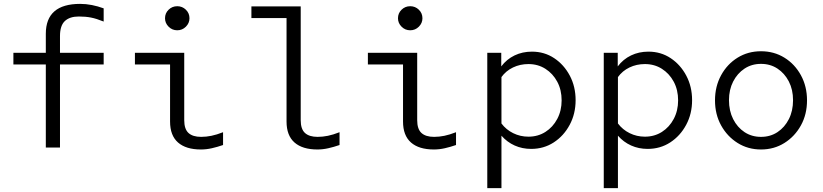

<svg xmlns="http://www.w3.org/2000/svg" viewBox="-20 -760 4240 989"><path d="M216 0V-428H49V-488H216V-586Q216 -740 393 -740Q423 -740 453.5 -734Q484 -728 514 -717V-649Q477 -664 449 -669.5Q421 -675 386 -675Q339 -675 314 -651.5Q289 -628 289 -574V-488H514V-428H289V0Z M893 -604Q867 -604 848.5 -622.5Q830 -641 830 -666Q830 -692 848.5 -710Q867 -728 893 -728Q919 -728 937.5 -710Q956 -692 956 -666Q956 -641 937.5 -622.5Q919 -604 893 -604ZM1015 10Q938 10 897 -26Q856 -62 856 -134V-428H675V-488H929V-141Q929 -95 951 -75Q973 -55 1016 -55Q1042 -55 1069 -60.5Q1096 -66 1129 -79V-13Q1100 -3 1071.5 3.5Q1043 10 1015 10Z M1615 10Q1538 10 1497 -26Q1456 -62 1456 -134V-667H1275V-727H1529V-141Q1529 -95 1551 -75Q1573 -55 1616 -55Q1642 -55 1669 -60.5Q1696 -66 1729 -79V-13Q1700 -3 1671.5 3.5Q1643 10 1615 10Z M2093 -604Q2067 -604 2048.5 -622.5Q2030 -641 2030 -666Q2030 -692 2048.5 -710Q2067 -728 2093 -728Q2119 -728 2137.5 -710Q2156 -692 2156 -666Q2156 -641 2137.5 -622.5Q2119 -604 2093 -604ZM2215 10Q2138 10 2097 -26Q2056 -62 2056 -134V-428H1875V-488H2129V-141Q2129 -95 2151 -75Q2173 -55 2216 -55Q2242 -55 2269 -60.5Q2296 -66 2329 -79V-13Q2300 -3 2271.5 3.5Q2243 10 2215 10Z M2490 209V-488H2562V-418Q2590 -455 2630.5 -474.5Q2671 -494 2720 -494Q2784 -494 2834.5 -460.5Q2885 -427 2915 -370.5Q2945 -314 2945 -244Q2945 -174 2914.5 -117Q2884 -60 2832.5 -26.5Q2781 7 2716 7Q2670 7 2631 -10.5Q2592 -28 2563 -61V209ZM2702 -56Q2751 -56 2789.5 -80.5Q2828 -105 2850.5 -147.5Q2873 -190 2873 -243Q2873 -297 2850.5 -339Q2828 -381 2789.5 -405.5Q2751 -430 2702 -430Q2659 -430 2622.5 -412.5Q2586 -395 2563 -363V-124Q2587 -92 2623.5 -74Q2660 -56 2702 -56Z M3090 209V-488H3162V-418Q3190 -455 3230.5 -474.5Q3271 -494 3320 -494Q3384 -494 3434.5 -460.5Q3485 -427 3515 -370.5Q3545 -314 3545 -244Q3545 -174 3514.5 -117Q3484 -60 3432.5 -26.5Q3381 7 3316 7Q3270 7 3231 -10.5Q3192 -28 3163 -61V209ZM3302 -56Q3351 -56 3389.5 -80.5Q3428 -105 3450.5 -147.5Q3473 -190 3473 -243Q3473 -297 3450.5 -339Q3428 -381 3389.5 -405.5Q3351 -430 3302 -430Q3259 -430 3222.5 -412.5Q3186 -395 3163 -363V-124Q3187 -92 3223.5 -74Q3260 -56 3302 -56Z M3900 10Q3833 10 3779.5 -23.5Q3726 -57 3694.5 -114Q3663 -171 3663 -243Q3663 -315 3694.5 -372.5Q3726 -430 3779.5 -463Q3833 -496 3900 -496Q3967 -496 4020.5 -463Q4074 -430 4105.5 -372.5Q4137 -315 4137 -243Q4137 -171 4105.5 -114Q4074 -57 4020.5 -23.5Q3967 10 3900 10ZM3900 -55Q3948 -55 3985 -79.5Q4022 -104 4043.5 -146.5Q4065 -189 4065 -244Q4065 -298 4043.5 -340Q4022 -382 3985 -406.5Q3948 -431 3900 -431Q3852 -431 3815 -406.5Q3778 -382 3756.5 -340Q3735 -298 3735 -244Q3735 -189 3756.5 -146.5Q3778 -104 3815 -79.5Q3852 -55 3900 -55Z"/></svg>

Font: Red Hat Mono
Style: Regular
Weight: 400
Designer: Pentagram, MCKL
Foundry: Pentagram, MCKL
Version: Version 1.023